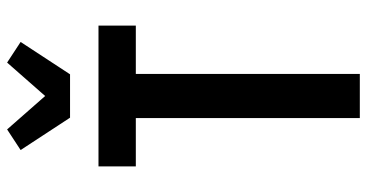

<svg xmlns="http://www.w3.org/2000/svg" viewBox="-266 -766 1032 540"><g transform="rotate(-90 250.0 -496.0)"><path d="M188 0V-630H52V-735H448V-630H312V0ZM189 -815 98 -954 156 -992 250 -885 344 -992 402 -954 311 -815Z"/></g></svg>

Font: Iosevka Term Curly Extrabold
Style: Regular
Weight: 800
Designer: Belleve Invis
Foundry: Belleve Invis
Version: Version 32.3.0